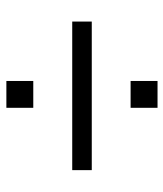

<svg xmlns="http://www.w3.org/2000/svg" viewBox="26 -672 533 626"><g transform="rotate(90 293.0 -359.5)"><path d="M50.8 -391.7H535.2V-328H50.8ZM244.5 -201H332V-113.3H244.5ZM244.5 -606.1H332V-518.3H244.5Z"/></g></svg>

Font: Min Sans VF VF
Style: Regular
Weight: 400
Designer: Jinseong-Kim, NotoSansCJK, Nunito
Foundry: Jinseong-Kim
Version: Version 1.420;Glyphs 3.1.2 (3151)